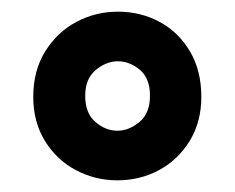

<svg xmlns="http://www.w3.org/2000/svg" viewBox="-20 -732 403 329"><path d="M181 -423Q143 -423 110 -440.5Q77 -458 57 -490.5Q37 -523 37 -566Q37 -611 57.5 -644Q78 -677 111 -694.5Q144 -712 182 -712Q221 -712 253.5 -694.5Q286 -677 305.5 -644Q325 -611 325 -566Q325 -523 305 -490.5Q285 -458 252.5 -440.5Q220 -423 181 -423ZM181 -508Q201 -508 219 -523Q237 -538 237 -568Q237 -598 219.5 -612.5Q202 -627 182 -627Q162 -627 144 -612Q126 -597 126 -568Q126 -538 143.5 -523Q161 -508 181 -508Z"/></svg>

Font: DM Sans 17pt
Style: Bold
Weight: 700
Version: Version 4.004;gftools[0.9.30]